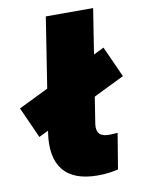

<svg xmlns="http://www.w3.org/2000/svg" viewBox="-150 -795 652 867"><g transform="rotate(-10 175.5 -362.0)"><path d="M0 0ZM229 12Q118 12 70.5 -47Q23 -106 40 -218L121 -736H338L257 -221Q247 -160 308 -160Q317 -160 327.5 -160.5Q338 -161 349 -162L322 1Q302 6 279 9Q256 12 229 12ZM-2 -205 -66 -347 353 -552 417 -410Z"/></g></svg>

Font: Winston Black
Style: Italic
Weight: 900
Italic angle: -9°
Designer: Original fonts by Vernon Adams / Changes by Cristiano Sobral
Foundry: VOriginal fonts by Vernon Adams / Changes by Cristiano Sobral
Version: Version 2.503;July 17, 2020;FontCreator 13.0.0.2655 64-bit